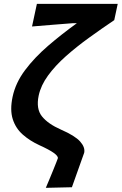

<svg xmlns="http://www.w3.org/2000/svg" viewBox="-20 -752 614 968"><path d="M211 195Q218.5 177.5 228.5 153.5Q238.5 129.5 248 106.2Q257.5 83 264 66.2Q270.5 49.5 271.5 46.5Q277 24.5 178.5 -20Q130.5 -42 94.8 -73.5Q59 -105 44.2 -151.5Q29.5 -198 43.5 -264Q58.5 -334.5 106.2 -398.2Q154 -462 222.2 -520.8Q290.5 -579.5 367.5 -635H346Q308.5 -632 250.8 -627.5Q193 -623 141.5 -618.5L166 -732.5H573.5L556 -650.5Q491.5 -607 428.5 -561.5Q365.5 -516 312 -468.5Q258.5 -421 222.2 -371.2Q186 -321.5 175 -270Q161 -203 191.8 -165Q222.5 -127 287.5 -98.5Q357.5 -68 383.8 -38.8Q410 -9.5 404.5 18Q387.5 66 370 114.8Q352.5 163.5 342.5 192Z"/></svg>

Font: Commissioner Loud SemiBold
Style: Italic
Weight: 600
Italic angle: -12°
Designer: Kostas Bartsokas
Foundry: Kostas Bartsokas
Version: Version 1.000; ttfautohint (v1.8.3)